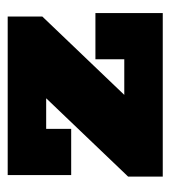

<svg xmlns="http://www.w3.org/2000/svg" viewBox="8 -451 443 499"><g transform="rotate(-90 229.5 -201.5)"><path d="M20 0V-90L258 -339L279 -303H144V-238H24V-403H436V-313L198 -64L173 -100H325V-175H445V0Z"/></g></svg>

Font: Rokkitt Black
Style: Regular
Weight: 900
Designer: Vernon Adams
Foundry: Vernon Adams
Version: Version 3.103